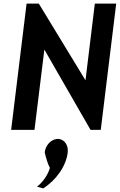

<svg xmlns="http://www.w3.org/2000/svg" viewBox="-20 -723 667 1069"><path d="M484 0H541L627 -703H508L456 -276L196 -703H128L42 0H172L227 -447ZM357 126C362 87 340 56 310 51C305 50 300 50 295 51C263 55 233 86 229 126C237 160 247 192 258 212C243 263 204 304 186 316C198 320 209 323 220 326C291 282 348 203 357 126Z"/></svg>

Font: Bluebird
Style: NrwObl
Weight: 400
Designer: Jasper
Foundry: Cannot Into Space Fonts
Version: Version 0.98